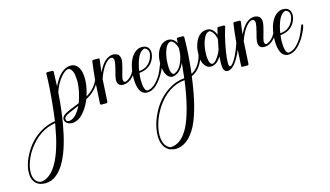

<svg xmlns="http://www.w3.org/2000/svg" viewBox="-291 -462 1733 1008"><g transform="rotate(-15 576.0 42.0)"><path d="M-19 30Q-107 44 -167 129Q-181 149 -190 169Q-210 212 -210 248Q-210 259 -208 269Q-203 289 -190 300Q-179 308 -167 308Q-145 307 -121 288Q-96 268 -76 229Q-41 162 -21 42Q-20 40 -19.5 36Q-19 32 -19 30ZM122 -26Q115 -23 110 -21Q60 -1 48 8Q40 15 39 21Q39 23 39 24Q40 38 54 38Q60 38 67 36Q88 29 106 2Q115 -11 122 -26ZM111 -235Q125 -241 138 -241Q159 -240 172 -226Q185 -212 190 -188Q193 -172 193 -155Q193 -118 181 -77Q181 -75 177 -63Q222 -89 242 -133Q244 -136 248 -136Q251 -133 251 -129Q227 -78 172 -49Q153 -3 127 24Q108 44 87 50Q77 53 68 53Q30 50 29 21Q29 21 29 20Q31 9 42 0Q56 -11 106 -30Q117 -35 128 -39Q138 -66 144 -94Q151 -127 151 -156Q150 -176 148 -190Q143 -210 135 -219Q127 -228 115 -226Q83 -211 57 -164Q47 -144 39 -122Q33 -32 20 43Q-1 165 -37 234Q-83 322 -150 322Q-151 322 -151 322Q-179 321 -196 308Q-212 294 -218 271Q-220 259 -220 247Q-220 209 -199 165Q-159 80 -83 41Q-51 25 -17 20Q-9 -38 -3.5 -101.5Q2 -165 3 -199L4 -234Q6 -238 9 -239H39Q43 -237 44 -234Q44 -232 41 -154Q45 -162 49 -169Q76 -220 111 -235Z M289 -239Q293 -238 294 -234Q289 -197 285 -165Q288 -169 289 -172Q305 -203 322 -219Q344 -239 367 -239Q370 -239 372 -239Q387 -237 396 -229Q403 -221 405 -208Q405 -205 405 -202Q405 -185 396 -154Q384 -113 383 -104Q382 -84 394 -84Q411 -89 425 -104Q431 -110 435.5 -117Q440 -124 442 -128L444 -132Q446 -136 450 -135Q453 -132 453 -128Q453 -128 438 -104Q435 -100 432 -97Q409 -73 381 -72Q375 -73 369 -73Q357 -77 352 -86Q348 -95 348 -107Q349 -122 360 -161Q368 -192 368 -206Q368 -208 368 -209Q366 -224 355 -225Q342 -225 329 -212Q312 -196 298 -168Q289 -150 282 -129L275 -6Q273 -2 270 -1H240Q236 -2 235 -6Q235 -6 242 -129Q247 -185 254 -235Q256 -238 259 -239Z M534 -227Q512 -220 499 -193Q485 -163 478 -120Q526 -122 548 -166Q550 -170 551 -174Q565 -210 542 -224Q538 -226 534 -227ZM600 -136Q604 -135 605 -131Q605 -119 585 -80Q580 -71 575 -63Q535 -1 493 0Q488 0 485 0Q442 -6 440 -85Q440 -89 440 -91Q440 -108 442 -125Q453 -205 495 -230Q508 -238 523 -238Q523 -238 524 -238Q559 -238 565 -206Q566 -201 566 -196Q565 -183 561 -171Q545 -128 503 -115Q490 -111 477 -110Q474 -91 474 -71Q475 -14 494 -10Q531 -12 567 -68Q580 -90 596 -133Q598 -136 600 -136Z M696 -12Q606 -4 543 88Q522 121 509 156Q494 199 494 235Q495 293 533 309Q534 309 536 309Q593 308 633 232Q674 150 696 -12ZM711 -182Q701 -219 679 -227Q662 -226 650 -203Q632 -165 632 -112Q632 -95 634 -81Q640 -59 650 -58Q690 -69 707 -140Q708 -147 709 -153Q710 -168 711 -182ZM807 -136Q811 -134 812 -131Q812 -110 795 -78Q794 -75 792 -72Q772 -37 738 -22Q716 150 672 237Q625 324 558 325Q558 325 557 325Q542 324 530 319Q523 319 512 309Q484 284 484 235Q484 196 499 153Q534 57 608 9Q651 -19 697 -22Q702 -62 706 -104Q682 -51 643 -46Q640 -46 639 -46Q616 -48 604 -76Q595 -100 595 -129Q595 -195 631 -226Q648 -239 667 -239Q668 -239 669 -239Q697 -237 712 -209L713 -232Q714 -236 718 -237H748Q752 -235 753 -232Q753 -146 740 -34Q767 -48 784 -77Q801 -108 803 -132Q804 -135 807 -136Z M921 -176Q912 -217 888 -227Q888 -227 887 -226Q871 -225 859 -202Q840 -164 840 -111Q840 -94 843 -80Q848 -58 859 -57Q878 -57 903 -104Q908 -115 910 -121Q915 -146 921 -176ZM1014 -136Q1018 -135 1019 -131Q1019 -119 998 -73Q995 -67 992 -62Q960 -1 928 0Q924 0 921 -1Q903 -6 903 -45Q903 -59 905 -84V-85Q887 -53 859 -46Q854 -45 849 -45Q836 -45 826 -53Q801 -73 801 -121Q801 -173 824 -208Q845 -238 877 -238Q895 -238 907 -226Q919 -215 925 -197Q933 -232 934 -233Q936 -235 938 -236H970Q974 -234 975 -231Q975 -227 970 -212Q965 -194 962 -185Q939 -88 939 -42Q939 -41 939 -40Q939 -21 946 -20Q960 -21 983 -66Q996 -91 1010 -133Q1012 -136 1014 -136Z M1056 -239Q1060 -238 1061 -234Q1056 -197 1052 -165Q1055 -169 1056 -172Q1072 -203 1089 -219Q1111 -239 1134 -239Q1137 -239 1139 -239Q1154 -237 1163 -229Q1170 -221 1172 -208Q1172 -205 1172 -202Q1172 -185 1163 -154Q1151 -113 1150 -104Q1149 -84 1161 -84Q1178 -89 1192 -104Q1198 -110 1202.5 -117Q1207 -124 1209 -128L1211 -132Q1213 -136 1217 -135Q1220 -132 1220 -128Q1220 -128 1205 -104Q1202 -100 1199 -97Q1176 -73 1148 -72Q1142 -73 1136 -73Q1124 -77 1119 -86Q1115 -95 1115 -107Q1116 -122 1127 -161Q1135 -192 1135 -206Q1135 -208 1135 -209Q1133 -224 1122 -225Q1109 -225 1096 -212Q1079 -196 1065 -168Q1056 -150 1049 -129L1042 -6Q1040 -2 1037 -1H1007Q1003 -2 1002 -6Q1002 -6 1009 -129Q1014 -185 1021 -235Q1023 -238 1026 -239Z M1301 -227Q1279 -220 1266 -193Q1252 -163 1245 -120Q1293 -122 1315 -166Q1317 -170 1318 -174Q1332 -210 1309 -224Q1305 -226 1301 -227ZM1367 -136Q1371 -135 1372 -131Q1372 -119 1352 -80Q1347 -71 1342 -63Q1302 -1 1260 0Q1255 0 1252 0Q1209 -6 1207 -85Q1207 -89 1207 -91Q1207 -108 1209 -125Q1220 -205 1262 -230Q1275 -238 1290 -238Q1290 -238 1291 -238Q1326 -238 1332 -206Q1333 -201 1333 -196Q1332 -183 1328 -171Q1312 -128 1270 -115Q1257 -111 1244 -110Q1241 -91 1241 -71Q1242 -14 1261 -10Q1298 -12 1334 -68Q1347 -90 1363 -133Q1365 -136 1367 -136Z"/></g></svg>

Font: Maria
Style: Christmas
Weight: 400
Designer: Muhammad Yoni
Version: Version 001.000